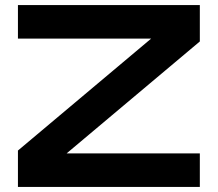

<svg xmlns="http://www.w3.org/2000/svg" viewBox="-20 -740 861 760"><path d="M51 0V-144.1L578.4 -587.3H51V-720H771V-575.9L243.6 -132.7H771V0Z"/></svg>

Font: Orbitron
Style: Regular
Weight: 400
Designer: Matt McInerney
Foundry: The League of Moveable Type
Version: Version 2.001